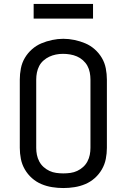

<svg xmlns="http://www.w3.org/2000/svg" viewBox="-20 -942 640 970"><path d="M300 8Q272 8 243.5 3.5Q215 -1 189 -12Q163 -23 141.5 -42Q120 -61 105.5 -86Q91 -111 85.5 -139Q80 -167 80 -195V-540Q80 -568 85.5 -596.5Q91 -625 105.5 -649.5Q120 -674 141.5 -693Q163 -712 189 -723Q215 -734 243.5 -740Q272 -746 300 -746Q328 -746 356.5 -740Q385 -734 411 -723Q437 -712 458.5 -693Q480 -674 494.5 -649.5Q509 -625 514.5 -596.5Q520 -568 520 -540V-195Q520 -167 514.5 -139Q509 -111 494.5 -86Q480 -61 458.5 -42Q437 -23 411 -12Q385 -1 356.5 3.5Q328 8 300 8ZM300 -66Q318 -66 336 -68.5Q354 -71 370 -78.5Q386 -86 399.5 -98Q413 -110 421.5 -126Q430 -142 433.5 -159.5Q437 -177 437 -195V-540Q437 -558 433.5 -576Q430 -594 421.5 -609.5Q413 -625 399 -637.5Q385 -650 368.5 -657Q352 -664 334 -667Q316 -670 298 -670Q280 -670 262.5 -666.5Q245 -663 229 -655.5Q213 -648 199.5 -636Q186 -624 178 -608.5Q170 -593 166.5 -575.5Q163 -558 163 -540V-195Q163 -177 166.5 -159.5Q170 -142 178.5 -126Q187 -110 200.5 -98Q214 -86 230 -78.5Q246 -71 264 -68.5Q282 -66 300 -66ZM150 -848V-922H450V-848Z"/></svg>

Font: Zed Mono Extended
Style: Regular
Weight: 400
Width: 7
Monospace: yes
Designer: Belleve Invis
Foundry: Belleve Invis
Version: Version 1.0.0; ttfautohint (v1.8.4)